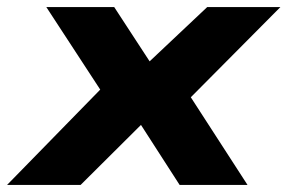

<svg xmlns="http://www.w3.org/2000/svg" viewBox="-51 -523 813 543"><path d="M-31 0 270 -308 274 -206 80 -503H272L379 -339H361L535 -503H742L446 -205L453 -303L649 0H457L343 -177L356 -178L177 0Z"/></svg>

Font: Nunito Sans 7pt Expanded ExtraBold
Style: Italic
Weight: 800
Width: 7
Italic angle: -9°
Designer: Vernon Adams
Foundry: Vernon Adams
Version: Version 3.101;gftools[0.9.27]